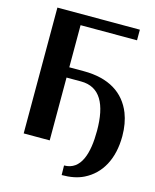

<svg xmlns="http://www.w3.org/2000/svg" viewBox="-128 -797 844 1048"><g transform="rotate(15 294.0 -272.5)"><path d="M64 0H211V-355H293C401 -355 447 -267 447 -117C447 9 418 112 322 112L323 166C372 166 413 158 447 141C536 97 588 5 588 -125C588 -173 580 -216 566 -252C525 -355 435 -413 293 -413H211V-651H530V-711H64Z"/></g></svg>

Font: Aerodynamic
Style: Regular
Weight: 500
Designer: Google
Version: Version 2.000980; 2014